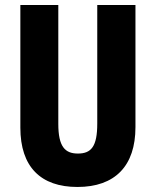

<svg xmlns="http://www.w3.org/2000/svg" viewBox="-20 -734 619 764"><path d="M519 -228V-714H367V-242C367 -151 343 -123 290 -123C239 -123 212 -150 212 -241V-714H61V-226C61 -70 142 10 288 10C438 10 519 -74 519 -228Z"/></svg>

Font: Noto Sans Kannada ExtraCondensed ExtraBold
Style: Regular
Weight: 800
Width: 2
Designer: Jelle Bosma - Monotype Design Team
Foundry: Monotype Imaging Inc.
Version: Version 2.005